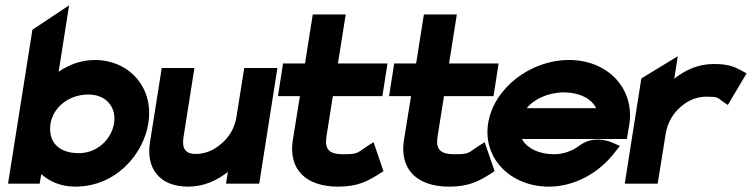

<svg xmlns="http://www.w3.org/2000/svg" viewBox="-20 -686 2808 717"><path d="M10 0H128L134 -36C164 -9 206 11 261 11C413 11 516 -110 534 -226C556 -366 455 -462 336 -462C283 -462 238 -445 199 -418L238 -666L101 -575ZM169 -226C178 -281 233 -333 310 -333C380 -333 415 -282 406 -226C396 -164 341 -114 275 -114C196 -114 158 -159 169 -226Z M540 -154C525 -60 573 11 683 11C741 11 790 -12 831 -44L824 0H948L1016 -432H892L863 -249C856 -206 834 -172 806 -149C782 -128 750 -111 711 -111C673 -111 659 -131 665 -172L706 -432H584Z M1018 -327H1100L1073 -160C1058 -54 1121 11 1243 11C1317 11 1355 -11 1392 -34L1412 -47L1375 -155L1348 -138C1313 -115 1318 -110 1262 -110C1208 -110 1192 -129 1199 -176L1223 -327H1408L1427 -449H1242L1271 -632H1148L1119 -449H1037Z M1433 -327H1515L1488 -160C1473 -54 1536 11 1658 11C1732 11 1770 -11 1807 -34L1827 -47L1790 -155L1763 -138C1728 -115 1733 -110 1677 -110C1623 -110 1607 -129 1614 -176L1638 -327H1823L1842 -449H1657L1686 -632H1563L1534 -449H1452Z M1803 -226C1782 -95 1886 11 2030 11C2125 11 2217 -40 2275 -116L2295 -141L2270 -152C2270 -152 2203 -186 2145 -143C2117 -122 2084 -110 2049 -110C1992 -110 1947 -133 1929 -167H2321L2330 -221C2351 -355 2250 -462 2105 -462C1961 -462 1824 -357 1803 -226ZM1947 -282C1974 -316 2028 -341 2086 -341C2144 -341 2190 -317 2206 -282Z M2313 0H2436L2466 -187C2473 -230 2495 -264 2522 -287C2546 -308 2578 -325 2617 -325C2660 -325 2660 -321 2675 -310L2698 -294L2768 -412L2748 -423C2724 -435 2705 -447 2645 -447C2587 -447 2538 -424 2498 -392L2511 -476L2375 -393Z"/></svg>

Font: Charger Pro
Style: UltraObl
Weight: 900
Designer: Jasper
Foundry: Cannot Into Space Fonts
Version: Version 1.09